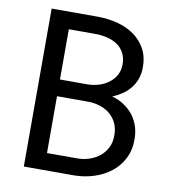

<svg xmlns="http://www.w3.org/2000/svg" viewBox="-80 -781 761 851"><g transform="rotate(10 300.0 -355.5)"><path d="M84 0H311.5Q356.9 -0.5 399.7 -14.2Q442.4 -27.8 475.1 -53.7Q507.8 -79.1 527.3 -117.2Q546.9 -155.3 546.4 -205.1Q546.4 -236.8 536.9 -264.2Q527.3 -291.5 510.3 -313.5Q494.1 -333.5 469.2 -350.1Q444.3 -366.7 417.5 -373V-374.5Q443.4 -385.7 461.7 -398.4Q480 -411.1 495.1 -429.7Q509.8 -447.8 518.3 -470.7Q526.9 -493.7 527.3 -521.5Q527.8 -571.3 508.3 -606.9Q488.8 -642.6 456.1 -665.5Q423.3 -688.5 381.3 -699.5Q339.4 -710.4 295.4 -710.9H84ZM174.8 -332.5H318.8Q347.7 -331.5 372.6 -322.8Q397.5 -314 416 -297.9Q434.6 -281.2 445.1 -257.8Q455.6 -234.4 455.1 -204.1Q455.1 -174.3 443.6 -150.9Q432.1 -127.4 412.6 -111.3Q393.1 -95.2 367.7 -86.2Q342.3 -77.1 314 -76.7H174.8ZM174.8 -407.7V-633.8H298.3Q324.7 -633.3 349.9 -627Q375 -620.6 394.5 -607.4Q413.6 -593.8 425 -572.8Q436.5 -551.8 436.5 -522Q436.5 -494.1 424.8 -473.1Q413.1 -452.1 394 -438Q375 -423.3 350.6 -415.8Q326.2 -408.2 300.8 -407.7Z"/></g></svg>

Font: Roboto Mono
Style: Regular
Weight: 400
Monospace: yes
Designer: Google
Version: Version 3.000